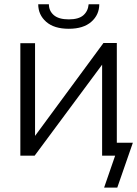

<svg xmlns="http://www.w3.org/2000/svg" viewBox="-20 -720 635 888"><path d="M74.1 0V-520.1H142.1V-91.5L458.5 -521.1H520.3V0H452.3V-420.9L140.2 0ZM298.1 -586.9Q230.2 -586.9 193.5 -619.2Q156.8 -651.5 156.8 -700.4H206.1Q206.1 -669.8 228.8 -650.1Q251.6 -630.4 298.1 -630.4Q343.8 -630.4 365.5 -649.4Q387.2 -668.4 390 -700.4H439.1Q439.1 -651.5 402.3 -619.2Q365.6 -586.9 298.1 -586.9ZM461.5 147.7 523.2 -30.9 561.2 0H452.3V-59.9H594.5L522.4 147.7Z"/></svg>

Font: Raleway Thin
Style: Regular
Weight: 100
Designer: Matt McInerney, Pablo Impallari, Rodrigo Fuenzalida
Foundry: Matt McInerney, Pablo Impallari, Rodrigo Fuenzalida
Version: Version 4.026